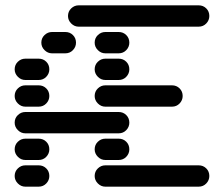

<svg xmlns="http://www.w3.org/2000/svg" viewBox="-20 -710 840 720"><path d="M235 -650Q235 -634 247 -622Q259 -610 275 -610H725Q742 -610 753.5 -622Q765 -634 765 -650Q765 -667 753.5 -678.5Q742 -690 725 -690H275Q259 -690 247 -678.5Q235 -667 235 -650ZM135 -550Q135 -534 147 -522Q159 -510 175 -510H225Q242 -510 253.5 -522Q265 -534 265 -550Q265 -567 253.5 -578.5Q242 -590 225 -590H175Q159 -590 147 -578.5Q135 -567 135 -550ZM335 -550Q335 -534 347 -522Q359 -510 375 -510H425Q442 -510 453.5 -522Q465 -534 465 -550Q465 -567 453.5 -578.5Q442 -590 425 -590H375Q359 -590 347 -578.5Q335 -567 335 -550ZM35 -450Q35 -434 47 -422Q59 -410 75 -410H125Q142 -410 153.5 -422Q165 -434 165 -450Q165 -467 153.5 -478.5Q142 -490 125 -490H75Q59 -490 47 -478.5Q35 -467 35 -450ZM335 -450Q335 -434 347 -422Q359 -410 375 -410H425Q442 -410 453.5 -422Q465 -434 465 -450Q465 -467 453.5 -478.5Q442 -490 425 -490H375Q359 -490 347 -478.5Q335 -467 335 -450ZM35 -350Q35 -334 47 -322Q59 -310 75 -310H125Q142 -310 153.5 -322Q165 -334 165 -350Q165 -367 153.5 -378.5Q142 -390 125 -390H75Q59 -390 47 -378.5Q35 -367 35 -350ZM335 -350Q335 -334 347 -322Q359 -310 375 -310H625Q642 -310 653.5 -322Q665 -334 665 -350Q665 -367 653.5 -378.5Q642 -390 625 -390H375Q359 -390 347 -378.5Q335 -367 335 -350ZM35 -250Q35 -234 47 -222Q59 -210 75 -210H425Q442 -210 453.5 -222Q465 -234 465 -250Q465 -267 453.5 -278.5Q442 -290 425 -290H75Q59 -290 47 -278.5Q35 -267 35 -250ZM35 -150Q35 -134 47 -122Q59 -110 75 -110H125Q142 -110 153.5 -122Q165 -134 165 -150Q165 -167 153.5 -178.5Q142 -190 125 -190H75Q59 -190 47 -178.5Q35 -167 35 -150ZM335 -150Q335 -134 347 -122Q359 -110 375 -110H425Q442 -110 453.5 -122Q465 -134 465 -150Q465 -167 453.5 -178.5Q442 -190 425 -190H375Q359 -190 347 -178.5Q335 -167 335 -150ZM35 -50Q35 -34 47 -22Q59 -10 75 -10H125Q142 -10 153.5 -22Q165 -34 165 -50Q165 -67 153.5 -78.5Q142 -90 125 -90H75Q59 -90 47 -78.5Q35 -67 35 -50ZM335 -50Q335 -34 347 -22Q359 -10 375 -10H725Q742 -10 753.5 -22Q765 -34 765 -50Q765 -67 753.5 -78.5Q742 -90 725 -90H375Q359 -90 347 -78.5Q335 -67 335 -50Z"/></svg>

Font: Matrix Sans Raster
Style: Regular
Weight: 400
Designer: Brad Neil
Version: Version 1.100